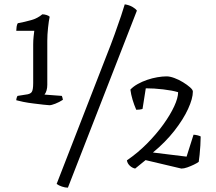

<svg xmlns="http://www.w3.org/2000/svg" viewBox="-20 -772 995 885"><path d="M208 -287Q201 -287 180.5 -289.5Q160 -292 134.5 -295Q109 -298 87 -302.5Q65 -307 55 -310Q55 -315 57 -321.5Q59 -328 61 -330L99 -336Q119 -338 126 -347.5Q133 -357 133 -389V-567Q133 -586 135 -604.5Q137 -623 138 -630H55Q55 -638 56.5 -648.5Q58 -659 62 -665Q95 -671 124.5 -679.5Q154 -688 175 -706Q184 -706 194 -703Q204 -700 209 -695Q205 -677 201.5 -644.5Q198 -612 198 -584V-381Q198 -367 194.5 -355Q191 -343 185 -336L265 -330Q266 -328 267.5 -323Q269 -318 270 -312Q253 -301 235 -294Q217 -287 208 -287ZM293 93Q280 93 265.5 88Q251 83 241 76L470 -513Q492 -568 509 -615.5Q526 -663 538 -698.5Q550 -734 555 -752Q575 -749 590 -740.5Q605 -732 611 -723ZM603 5Q589 2 578 -8.5Q567 -19 565 -33Q615 -67 658 -110.5Q701 -154 733 -198.5Q765 -243 783 -282Q801 -321 801 -347Q775 -355 732.5 -360Q690 -365 652 -365L637 -270Q632 -268 623.5 -267Q615 -266 608 -266Q598 -289 591 -312.5Q584 -336 581 -359Q594 -373 614.5 -384.5Q635 -396 658.5 -404Q682 -412 705.5 -416Q729 -420 748 -420Q763 -420 783.5 -412.5Q804 -405 823.5 -393Q843 -381 856 -369.5Q869 -358 869 -350Q869 -318 847 -270Q825 -222 784 -169.5Q743 -117 685 -69L840 -50L872 -151Q879 -151 889.5 -148.5Q900 -146 905 -143Q905 -124 903.5 -101Q902 -78 900 -58Q898 -38 896 -26Q888 -20 873.5 -13Q859 -6 843.5 -0.5Q828 5 816 5L651 -34Z"/></svg>

Font: Texturina 12pt ExtraLight
Style: Regular
Weight: 250
Designer: Guillermo Torres Carreño
Foundry: Omnibus-Type
Version: Version 1.002